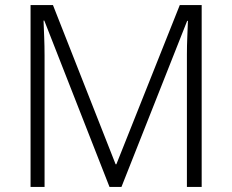

<svg xmlns="http://www.w3.org/2000/svg" viewBox="-20 -734 912 754"><path d="M410 0 154 -653H151Q152 -625 153.5 -589.5Q155 -554 155 -515V0H100V-714H188L434 -89H437L686 -714H772V0H714V-521Q714 -554 715.5 -588.5Q717 -623 718 -652H715L457 0Z"/></svg>

Font: Noto Sans Canadian Aboriginal Light
Style: Regular
Weight: 300
Designer: Monotype Design Team, Typotheque's Kevin King
Foundry: Monotype Imaging Inc.
Version: Version 2.004; ttfautohint (v1.8.4.7-5d5b)